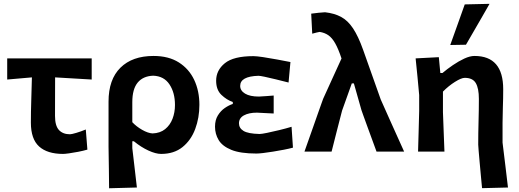

<svg xmlns="http://www.w3.org/2000/svg" viewBox="-20 -810 2772 1026"><path d="M317 12.5Q233 12.5 189 -27.2Q145 -67 145 -155Q145 -213 147 -272.2Q149 -331.5 150.5 -396.5L18.5 -385V-498H470V-385Q421 -388 371.5 -390.8Q322 -393.5 274.5 -396.5Q274.5 -345 274.2 -293.5Q274 -242 274 -190.5Q274 -138 295 -115.2Q316 -92.5 354 -92.5Q362.5 -92.5 387.8 -100Q413 -107.5 438.5 -118L447 -10.5Q424.5 -4 397.8 1.2Q371 6.5 348.5 9.5Q326 12.5 317 12.5Z M563 196Q562.5 144 561.8 91Q561 38 560 -25V-267Q560 -385.5 623.5 -448.2Q687 -511 800.5 -511Q881 -511 935.5 -476.5Q990 -442 1017.8 -383Q1045.5 -324 1045.5 -250Q1045.5 -180.5 1023.2 -120.8Q1001 -61 955.5 -24.2Q910 12.5 841 12.5Q812.5 12.5 773.2 -5.5Q734 -23.5 695.5 -55H687V-18.5Q693.5 38 699.5 88.5Q705.5 139 711.5 192ZM795 -97Q836 -98.5 862.5 -120Q889 -141.5 902 -175.5Q915 -209.5 915 -249Q915 -315 885.5 -359.2Q856 -403.5 798.5 -405.5Q744.5 -403.5 715.8 -368.8Q687 -334 687 -264V-157Q708.5 -134 739.5 -116.2Q770.5 -98.5 795 -97Z M1350.5 10.5Q1264.5 10.5 1216.2 -9.2Q1168 -29 1148.5 -61.5Q1129 -94 1129 -133Q1129 -168.5 1144.2 -193.2Q1159.5 -218 1181.5 -233Q1203.5 -248 1224 -254.5V-265Q1191.5 -276 1163.2 -303Q1135 -330 1135 -378.5Q1135 -434.5 1181.5 -472.2Q1228 -510 1334 -510Q1350.5 -510 1385.8 -504.8Q1421 -499.5 1461.2 -492Q1501.5 -484.5 1532 -478.5L1522 -369Q1487 -378 1453.2 -386.2Q1419.5 -394.5 1394.2 -399.8Q1369 -405 1361 -405Q1263.5 -402 1263.5 -351Q1263.5 -325.5 1289.5 -309.8Q1315.5 -294 1363.5 -294Q1384 -295 1404 -296.5Q1424 -298 1442.5 -299.5V-203.5Q1421.5 -204.5 1401.5 -205.5Q1381.5 -206.5 1353 -208Q1310 -208 1283.5 -193.5Q1257 -179 1257 -151Q1257 -125.5 1281.2 -110.5Q1305.5 -95.5 1367 -94Q1377.5 -94 1407 -100Q1436.5 -106 1472.5 -114.8Q1508.5 -123.5 1538 -132.5L1545.5 -21Q1525.5 -15.5 1497.2 -10Q1469 -4.5 1439.5 0.2Q1410 5 1386 7.8Q1362 10.5 1350.5 10.5Z M1607 0Q1616.5 -27 1629.2 -62.8Q1642 -98.5 1655 -135.8Q1668 -173 1679.5 -205.5Q1691 -238 1698.5 -259Q1706 -280 1707 -282.5Q1730 -333 1755 -388Q1780 -443 1805 -497.5Q1788 -549 1771.2 -578.5Q1754.5 -608 1734.5 -621.8Q1714.5 -635.5 1688 -639.5Q1685 -639.5 1672.2 -636.2Q1659.5 -633 1648.5 -630L1643 -737Q1658 -739 1682.8 -741.8Q1707.5 -744.5 1717 -744.5Q1766.5 -739 1802.5 -719.8Q1838.5 -700.5 1866.5 -658.5Q1894.5 -616.5 1920.5 -543.5L2014.5 -278.5Q2043.5 -213.5 2064.5 -166.5Q2085.5 -119.5 2103.2 -80.5Q2121 -41.5 2139.5 0H1992Q1982 -28 1968.5 -64.2Q1955 -100.5 1942.5 -135.2Q1930 -170 1921.2 -194Q1912.5 -218 1911.5 -221.5L1871 -364.5H1860L1808 -219Q1793.5 -163.5 1779.5 -108.5Q1765.5 -53.5 1752 0Z M2556 195.5Q2553 167 2549.8 130.2Q2546.5 93.5 2543.2 58Q2540 22.5 2537.8 -3.8Q2535.5 -30 2535.5 -37Q2535.5 -97 2537.2 -159.2Q2539 -221.5 2539 -281.5Q2539 -338 2522.5 -366Q2506 -394 2463.5 -394Q2445.5 -394 2411.2 -372.5Q2377 -351 2347 -320.5V-210.5Q2349 -154 2351 -104Q2353 -54 2355 0H2214Q2215.5 -54.5 2217 -104.8Q2218.5 -155 2220 -217V-302Q2216 -350 2211 -398.8Q2206 -447.5 2201 -498L2325 -504.5L2333 -420H2344.5Q2369.5 -441 2400.2 -462Q2431 -483 2461.2 -497Q2491.5 -511 2515.5 -511Q2669 -511 2669 -333.5Q2669 -283 2667.2 -237Q2665.5 -191 2665.5 -154V-48Q2673.5 17.5 2680.5 74.5Q2687.5 131.5 2694.5 192ZM2386 -569.5Q2405.5 -623.5 2424.8 -677.8Q2444 -732 2463.5 -786.5L2596 -789.5Q2578.5 -758.5 2556.5 -720.5Q2534.5 -682.5 2512 -643.5Q2489.5 -604.5 2470 -571Z"/></svg>

Font: Commissioner Loud SemiBold
Style: Regular
Weight: 600
Designer: Kostas Bartsokas
Foundry: Kostas Bartsokas
Version: Version 1.000; ttfautohint (v1.8.3)